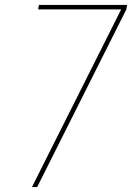

<svg xmlns="http://www.w3.org/2000/svg" viewBox="-20 -755 540 775"><path d="M109 0 469 -717H134L137 -735H493L490 -717L130 0Z"/></svg>

Font: Iosevka Thin Oblique
Style: Regular
Weight: 100
Italic angle: -9°
Monospace: yes
Designer: Belleve Invis
Foundry: Belleve Invis
Version: Version 32.5.0; ttfautohint (v1.8.4)